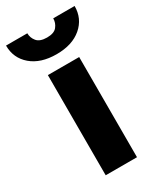

<svg xmlns="http://www.w3.org/2000/svg" viewBox="-226 -809 739 877"><g transform="rotate(-30 143.0 -370.5)"><path d="M225.6 -528.3V0H60.5V-528.3ZM211.4 -740.7H324.2Q324.2 -674.3 275.4 -632.6Q226.6 -590.8 143.6 -590.8Q60.1 -590.8 11.2 -632.6Q-37.6 -674.3 -37.6 -740.7H74.7Q74.7 -716.8 90.3 -697.8Q106 -678.7 143.6 -678.7Q181.2 -678.7 196.3 -697.8Q211.4 -716.8 211.4 -740.7Z"/></g></svg>

Font: Vazirmatn RD UI FD Black
Style: Regular
Weight: 900
Designer: Saber Rastikerdar
Foundry: Saber Rastikerdar
Version: Version 33.003